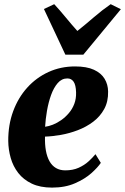

<svg xmlns="http://www.w3.org/2000/svg" viewBox="-20 -864 584 896"><path d="M450.5 -104Q437 -83.5 406.8 -56.2Q376.5 -29 330.2 -8.8Q284 11.5 223 11.5Q167.5 11.5 128.5 -7Q89.5 -25.5 65.2 -56.8Q41 -88 30 -126.8Q19 -165.5 18.5 -206Q18 -281.5 41.5 -345Q65 -408.5 107.2 -455.2Q149.5 -502 206.5 -528Q263.5 -554 330 -554Q384.5 -554 418.2 -538.5Q452 -523 468 -496.5Q484 -470 484.5 -437Q485.5 -390 466.2 -355Q447 -320 414.8 -295.8Q382.5 -271.5 343.2 -256.5Q304 -241.5 264 -234.5Q224 -227.5 190 -226.5Q189 -190 194.2 -161Q199.5 -132 211 -111.5Q222.5 -91 241 -80Q259.5 -69 284.5 -69Q320 -69 346.8 -81Q373.5 -93 392.8 -110.5Q412 -128 425.5 -144.5ZM294.5 -498Q268 -498 249.2 -476.2Q230.5 -454.5 218.2 -420.2Q206 -386 199.2 -346.8Q192.5 -307.5 190.5 -272.5Q207 -274.5 226.8 -282.2Q246.5 -290 265.8 -303.5Q285 -317 301.2 -336Q317.5 -355 326.8 -379.5Q336 -404 335 -433.5Q334 -467.5 323.5 -482.8Q313 -498 294.5 -498ZM285 -609 185 -822 233 -844.5Q259.5 -816 286.5 -783Q313.5 -750 341 -719.5Q380.5 -751 418 -783.5Q455.5 -816 496.5 -844.5L544 -821L369 -609Z"/></svg>

Font: Merriweather 60pt Black
Style: Italic
Weight: 900
Italic angle: -7.8°
Version: Version 2.101